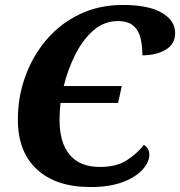

<svg xmlns="http://www.w3.org/2000/svg" viewBox="-20 -744 726 774"><path d="M345 10Q206 10 129 -61Q52 -132 52 -262Q52 -353 82 -436Q112 -519 167.5 -584Q223 -649 301 -686.5Q379 -724 475 -724Q579 -724 632.5 -692.5Q686 -661 686 -611Q686 -566 648 -543.5Q610 -521 554 -521Q554 -557 547 -588.5Q540 -620 518.5 -639.5Q497 -659 455 -659Q399 -659 356 -621Q313 -583 283 -523Q253 -463 237 -397H471L456 -329H224Q220 -294 220 -261Q220 -169 261 -120Q302 -71 383 -71Q450 -71 492 -98.5Q534 -126 560 -160Q569 -155 575.5 -145Q582 -135 582 -121Q582 -90 554 -59.5Q526 -29 473.5 -9.5Q421 10 345 10Z"/></svg>

Font: Noto Serif
Style: Bold Italic
Weight: 700
Italic angle: -12°
Designer: Monotype Design Team
Foundry: Monotype Imaging Inc.
Version: Version 2.013